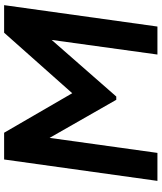

<svg xmlns="http://www.w3.org/2000/svg" viewBox="54 -839 785 933"><g transform="rotate(-90 446.5 -372.5)"><path d="M170 0 243 -524 428 -200H444L719 -514L648 0H784L888 -745H754L460 -414L268 -745H138L34 0Z"/></g></svg>

Font: Plus Jakarta Sans
Style: Bold Italic
Weight: 700
Italic angle: -8°
Designer: Gumpita Rahayu
Foundry: Tokotype
Version: Version 2.071;gftools[0.9.30]